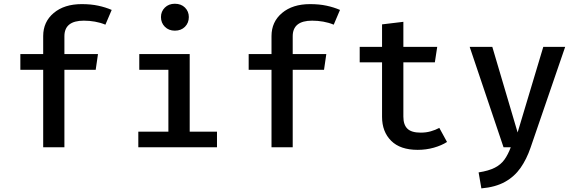

<svg xmlns="http://www.w3.org/2000/svg" viewBox="-20 -794 3117 1035"><path d="M420.5 -771.8Q470.3 -771.8 509.5 -763.3Q548.7 -754.9 582.1 -740.5L548.2 -661Q521 -672.3 491.5 -677.4Q462.1 -682.6 431.8 -682.6Q327.2 -682.6 327.2 -598.5V-502.6H508.2L495.9 -417.9H327.2V0H212.8V-417.9H89.7V-502.6H212.8V-599.5Q212.8 -676.4 269.7 -724.1Q326.7 -771.8 420.5 -771.8Z M922.6 -773.8Q956.4 -773.8 977.2 -753.1Q997.9 -732.3 997.9 -702.1Q997.9 -670.8 977.2 -649.7Q956.4 -628.7 922.6 -628.7Q889.7 -628.7 868.7 -649.7Q847.7 -670.8 847.7 -702.1Q847.7 -732.3 868.7 -753.1Q889.7 -773.8 922.6 -773.8ZM1002.6 -502.6V-84.1H1149.7V0H725.6V-84.1H887.7V-417.9H730.8V-502.6Z M1651.3 -771.8Q1701 -771.8 1740.3 -763.3Q1779.5 -754.9 1812.8 -740.5L1779 -661Q1751.8 -672.3 1722.3 -677.4Q1692.8 -682.6 1662.6 -682.6Q1557.9 -682.6 1557.9 -598.5V-502.6H1739L1726.7 -417.9H1557.9V0H1443.6V-417.9H1320.5V-502.6H1443.6V-599.5Q1443.6 -676.4 1500.5 -724.1Q1557.4 -771.8 1651.3 -771.8Z M2389.7 -28.7Q2360 -9.7 2318.5 2.1Q2276.9 13.8 2231.8 13.8Q2137.4 13.8 2088.5 -35.1Q2039.5 -84.1 2039.5 -164.1V-457.9H1919V-541.5H2039.5V-662.6L2154.4 -676.4V-541.5H2336.9L2324.1 -457.9H2154.4V-165.1Q2154.4 -121.5 2176.2 -100.3Q2197.9 -79 2247.7 -79Q2277.4 -79 2302.3 -86.2Q2327.2 -93.3 2348.2 -104.6Z M3026.7 -541.5 2840 2.1Q2819 63.6 2786.2 110.8Q2753.3 157.9 2702.1 186.4Q2650.8 214.9 2574.9 221.5L2560 135.4Q2614.9 126.7 2647.4 110Q2680 93.3 2699.2 66.4Q2718.5 39.5 2733.3 0H2694.4L2511.8 -541.5H2633.8L2770.3 -80L2908.7 -541.5Z"/></svg>

Font: Fira Code Medium
Style: Regular
Weight: 500
Designer: Carrois Corporate, Edenspiekermann AG, Nikita Prokopov
Foundry: Carrois Corporate, Edenspiekermann AG, Nikita Prokopov
Version: Version 6.002